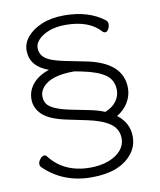

<svg xmlns="http://www.w3.org/2000/svg" viewBox="-95 -887 865 1039"><g transform="rotate(-10 337.5 -367.5)"><path d="M197 -536Q96 -572 96 -660Q96 -700 125 -734.5Q154 -769 206 -790.5Q258 -812 328 -812Q464 -812 549 -745Q558 -738 558 -723.5Q558 -709 550 -696Q542 -683 533.5 -683Q525 -683 519 -689Q457 -760 327 -760Q274 -760 235.5 -745Q197 -730 177 -708Q157 -686 157 -663Q157 -615 209 -592Q238 -579 292 -568L397 -547Q601 -508 601 -365Q601 -323 578.5 -286Q556 -249 517 -226Q581 -177 581 -102Q581 -50 550 -10Q482 77 325 77Q168 77 64 -25Q57 -32 57 -44Q57 -56 68.5 -70Q80 -84 90 -84Q100 -84 104 -78Q182 24 326 24Q383 24 427 7.5Q471 -9 495.5 -37.5Q520 -66 520 -101Q520 -155 477 -185Q434 -215 352 -232L246 -254Q151 -274 113.5 -310.5Q76 -347 76 -395Q76 -443 107.5 -480Q139 -517 197 -536ZM377 -283Q422 -274 458 -259Q498 -275 519 -303Q540 -331 540 -364Q540 -420 498 -449.5Q456 -479 372 -496L331 -504H327Q201 -504 156 -450Q137 -427 137 -402.5Q137 -378 148 -360Q171 -325 272 -304Z"/></g></svg>

Font: LXGW WenKai Lite Light
Style: Regular
Weight: 300
Designer: LXGW / Fontworks Inc.
Foundry: LXGW / Fontworks Inc.
Version: Version 1.511; March 25, 2025